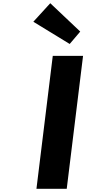

<svg xmlns="http://www.w3.org/2000/svg" viewBox="-20 -1172 536 1192"><path d="M292.1 -1152 187 -1037 412.7 -899 478.1 -976ZM495.6 -825H307.6L206.3 0H394.3Z"/></svg>

Font: Hussar
Style: BdSuprExtOblOne
Weight: 700
Foundry: Cannot Into Space Fonts
Version: Version 2.00